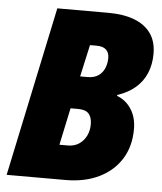

<svg xmlns="http://www.w3.org/2000/svg" viewBox="-52 -759 679 805"><g transform="rotate(5 288.0 -357.0)"><path d="M5.9 0 156.7 -713.9H372.6Q435.1 -713.9 480.5 -696.8Q525.9 -679.7 550.5 -645.5Q575.2 -611.3 575.2 -559.1Q575.2 -514.2 559.8 -477.5Q544.4 -440.9 513.9 -414.8Q483.4 -388.7 438.5 -374V-370.1Q476.1 -356 498.5 -321.3Q521 -286.6 521 -237.3Q521 -165 487.8 -111.8Q454.6 -58.6 394.5 -29.3Q334.5 0 253.4 0ZM215.3 -145H250.5Q278.3 -145 298.1 -158.4Q317.9 -171.9 328.4 -193.6Q338.9 -215.3 338.9 -241.2Q338.9 -271 325.4 -286.1Q312 -301.3 280.8 -301.3H248.5ZM276.9 -438H308.1Q335.9 -438 353.5 -450.2Q371.1 -462.4 379.4 -482.2Q387.7 -502 387.7 -525.4Q387.7 -547.9 374.5 -560.1Q361.3 -572.3 334 -572.3H306.6Z"/></g></svg>

Font: Open Sans SemiCondensed ExtraBold
Style: Italic
Weight: 800
Width: 4
Italic angle: -12°
Designer: Monotype Design Team
Foundry: Monotype Imaging Inc.
Version: Version 3.003